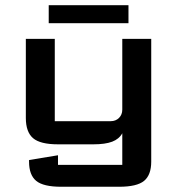

<svg xmlns="http://www.w3.org/2000/svg" viewBox="-20 -548 672 729"><path d="M467.8 -460H165V-528.3H467.8ZM188 -400.4V-87.9H400.4Q419.4 -87.9 431.9 -100.3Q444.3 -112.8 444.3 -131.8V-400.4H554.2V65.9Q554.2 116.2 527.1 138.7Q500 161.1 432.1 161.1H212.4Q144.5 161.1 117.4 138.7Q90.3 116.2 90.3 65.9V59.6L200.2 41.5V78.1H444.3V-42Q432.1 -20 405.8 -10Q379.4 0 334.5 0H200.2Q132.8 0 105.5 -23.4Q78.1 -46.9 78.1 -100.1V-400.4Z"/></svg>

Font: Squarish Sans CT
Style: Regular
Weight: 400
Version: Version 0.9